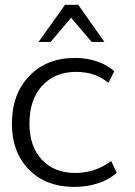

<svg xmlns="http://www.w3.org/2000/svg" viewBox="-20 -749 549 780"><path d="M136.7 -578.6 244.1 -729.5H297.9L404.3 -578.6H352.5L269 -676.8L185.5 -578.6ZM282.2 10.3Q166.5 10.3 97.2 -60.5Q28.3 -131.3 28.3 -246.1Q28.3 -366.7 98.6 -439.9Q168.9 -513.7 285.6 -513.7Q333 -513.7 374.8 -499.3Q416.5 -484.9 444.3 -459.5L420.4 -412.1Q368.2 -457 289.1 -457Q203.1 -457 151.4 -400.9Q99.6 -344.7 99.6 -246.6Q99.6 -154.3 149.9 -100.6Q200.2 -46.4 285.6 -46.4Q368.2 -46.4 431.6 -95.2L454.1 -46.9Q422.9 -19 378.4 -4.4Q334 10.3 282.2 10.3Z"/></svg>

Font: Ride Light
Style: Regular
Weight: 300
Version: Version 3.000